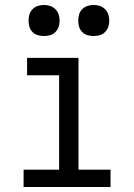

<svg xmlns="http://www.w3.org/2000/svg" viewBox="-20 -753 540 773"><path d="M75 0V-70H218V-450H89V-520H296V-70H425V0ZM357 -608Q344 -608 332 -611.5Q320 -615 311 -624Q302 -633 298.5 -645Q295 -657 295 -670Q295 -683 298.5 -695Q302 -707 311 -716Q320 -725 332 -729Q344 -733 357 -733Q370 -733 382 -729Q394 -725 403 -716Q412 -707 416 -695Q420 -683 420 -670Q420 -657 416 -645Q412 -633 403 -624Q394 -615 382 -611.5Q370 -608 357 -608ZM157 -608Q144 -608 132 -611.5Q120 -615 111 -624Q102 -633 98.5 -645Q95 -657 95 -670Q95 -683 98.5 -695Q102 -707 111 -716Q120 -725 132 -729Q144 -733 157 -733Q170 -733 182 -729Q194 -725 203 -716Q212 -707 216 -695Q220 -683 220 -670Q220 -657 216 -645Q212 -633 203 -624Q194 -615 182 -611.5Q170 -608 157 -608Z"/></svg>

Font: Iosevka SS18
Style: Regular
Weight: 400
Monospace: yes
Designer: Belleve Invis
Foundry: Belleve Invis
Version: Version 25.1.1; ttfautohint (v1.8.4)